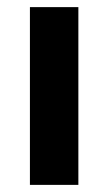

<svg xmlns="http://www.w3.org/2000/svg" viewBox="-20 -519 304 539"><path d="M64 -499H200V0H64Z"/></svg>

Font: Bai Jamjuree
Style: Bold
Weight: 700
Designer: Katatrad Aksorn Co.,Ltd.
Foundry: Cadson Demak Co.,Ltd.
Version: Version 1.000; ttfautohint (v1.6)